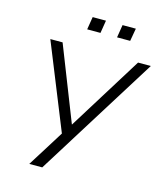

<svg xmlns="http://www.w3.org/2000/svg" viewBox="-128 -980 915 1074"><g transform="rotate(15 329.5 -442.5)"><path d="M144 0 286 -227 282 -197 77 -705H148L317 -275H318L585 -705H659L219 0ZM435 -811 447 -885H524L511 -811ZM262 -811 274 -885H351L339 -811Z"/></g></svg>

Font: Nunito Sans 7pt SemiCondensed Light
Style: Italic
Weight: 300
Width: 4
Italic angle: -9°
Designer: Vernon Adams
Foundry: Vernon Adams
Version: Version 3.101;gftools[0.9.27]